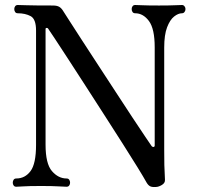

<svg xmlns="http://www.w3.org/2000/svg" viewBox="-20 -746 791 767"><path d="M602 1Q587 2 579.5 -2Q572 -6 566 -16Q555 -36 529.5 -77.5Q504 -119 469.5 -173Q435 -227 396.5 -287Q358 -347 320.5 -405Q283 -463 251.5 -511.5Q220 -560 198.5 -592.5Q177 -625 172 -632Q170 -635 166 -634.5Q162 -634 162 -630V-168Q162 -92 187.5 -62.5Q213 -33 246 -33Q253 -33 256.5 -28Q260 -23 260 -16Q260 -10 256.5 -5Q253 0 246 0Q236 0 213 -1.5Q190 -3 145 -3Q93 -3 74.5 -1.5Q56 0 45 0Q38 0 34.5 -5Q31 -10 31 -16Q31 -23 34.5 -28Q38 -33 45 -33Q80 -33 102 -62.5Q124 -92 124 -167V-624Q124 -670 102.5 -681.5Q81 -693 51 -693Q44 -693 40.5 -698Q37 -703 37 -710Q37 -716 40.5 -721Q44 -726 51 -726Q59 -726 88 -725Q117 -724 191 -724Q208 -724 217 -718.5Q226 -713 233 -701Q238 -693 258 -662Q278 -631 308 -584.5Q338 -538 373.5 -484Q409 -430 444 -376Q479 -322 509.5 -276Q540 -230 560.5 -199.5Q581 -169 586 -162Q590 -158 594 -159Q598 -160 598 -165V-557Q598 -631 575 -662Q552 -693 520 -693Q513 -693 509.5 -698Q506 -703 506 -710Q506 -716 509.5 -721Q513 -726 520 -726Q530 -726 549.5 -725Q569 -724 615 -724Q657 -724 677 -725Q697 -726 707 -726Q713 -726 717 -721Q721 -716 721 -710Q721 -703 717 -698Q713 -693 707 -693Q692 -693 675.5 -680Q659 -667 647.5 -637Q636 -607 636 -556V-181Q636 -171 636 -162.5Q636 -154 636 -147Q636 -112 636.5 -87Q637 -62 639 -28Q640 -15 626.5 -7Q613 1 602 1Z"/></svg>

Font: Zen Old Mincho
Style: Regular
Weight: 400
Designer: Yoshimichi Ohira
Foundry: Positype
Version: Version 1.001